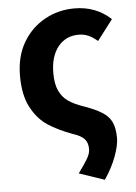

<svg xmlns="http://www.w3.org/2000/svg" viewBox="-55 -616 612 867"><g transform="rotate(-5 251.0 -182.5)"><path d="M326 64Q326 36 311 19Q296 2 258 -10Q193 -34 148 -63.5Q103 -93 73.5 -148.5Q44 -204 44 -291Q44 -380 82 -444Q119 -506 180.5 -540Q242 -574 315 -574Q412 -574 480 -511L409 -418Q387 -437 367 -445.5Q347 -454 324 -454Q265 -454 230 -410Q195 -366 195 -291Q195 -241 209.5 -210.5Q224 -180 250 -162Q276 -144 320 -129Q373 -110 401 -92Q431 -73 443.5 -45.5Q456 -18 456 27Q456 59 437.5 109Q419 159 385 209L270 170Q300 129 313 106.5Q326 84 326 64Z"/></g></svg>

Font: Merged Yaku Han JP
Style: Bold
Weight: 700
Designer: Ryoko NISHIZUKA 西塚涼子 (kana, bopomofo & ideographs); Paul D. Hunt (Latin, Greek & Cyrillic); Sandoll Communications 산돌커뮤니
Foundry: Adobe
Version: Version 2.004